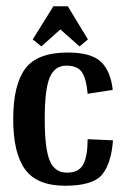

<svg xmlns="http://www.w3.org/2000/svg" viewBox="-20 -585 384 613"><path d="M150.4 -564.9 84.5 -459.1 112.1 -436.8 172.6 -491.1 234 -436.8 260.7 -459.1 196.6 -564.9ZM339.9 -298Q333.6 -357.7 302.5 -387.5Q271.4 -417.3 196.6 -417.3Q98.8 -417.3 60.5 -365.7Q22.2 -314.1 22.2 -204.6Q22.2 -95.2 60.5 -43.6Q98.8 8 187.7 8Q276.7 8 306 -27.6Q335.4 -63.2 340.7 -137L259.8 -140.6Q259.8 -87.2 246 -60.5Q232.2 -33.8 193.5 -33.8Q154.8 -33.8 138.8 -72.1Q122.8 -110.3 122.8 -205.1Q122.8 -299.8 138.8 -337.6Q154.8 -375.4 191.7 -375.4Q228.6 -375.4 242.4 -353.2Q256.2 -331 259.8 -285.6Z"/></svg>

Font: Gidugu
Style: Regular
Weight: 400
Designer: Purushoth Kumar Guthula
Foundry: Silicon Andhra, USA.
Version: Version 1.0.5; ttfautohint (v1.2.25-373a) -l 7 -r 28 -G 50 -